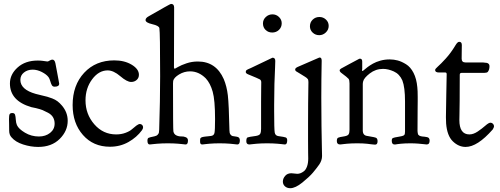

<svg xmlns="http://www.w3.org/2000/svg" viewBox="-20 -739 2576 990"><path d="M31.2 -308.6Q31.2 -355.5 70.8 -391.1Q110.4 -426.8 174.8 -426.8Q188.5 -426.8 199.7 -425.3Q210.9 -423.8 217.3 -422.9Q223.6 -421.9 224.6 -421.9Q228.5 -421.9 236.3 -426.8Q244.1 -431.6 250 -431.6Q261.7 -431.6 265.6 -413.1Q268.6 -398.4 273.4 -372.1Q278.3 -345.7 281.7 -327.6Q285.2 -309.6 285.2 -307.6Q285.2 -292 261.7 -292Q252 -292 247.6 -299.3Q243.2 -306.6 239.3 -320.3Q235.4 -334 230.5 -340.8Q219.7 -355.5 195.8 -367.7Q171.9 -379.9 148.4 -379.9Q122.1 -379.9 103.5 -365.2Q85 -350.6 85 -327.1Q85 -277.3 164.1 -254.9Q173.8 -252 193.4 -247.6Q212.9 -243.2 223.6 -240.2Q234.4 -237.3 249.5 -231.4Q264.6 -225.6 276.4 -216.8Q288.1 -208 298.8 -195.3Q329.1 -160.2 329.1 -116.2Q329.1 -63.5 287.6 -22.5Q246.1 18.6 176.8 18.6Q138.7 18.6 99.1 5.9Q59.6 -6.8 39.1 -31.2Q27.3 -43.9 27.3 -65.4Q27.3 -81.1 26.9 -100.6Q26.4 -120.1 26.4 -125Q26.4 -144.5 29.8 -150.4Q33.2 -156.2 43.9 -156.2Q54.7 -156.2 57.6 -147.5Q60.5 -138.7 61.5 -121.6Q62.5 -104.5 67.4 -93.8Q76.2 -74.2 108.9 -54.7Q141.6 -35.2 180.7 -35.2Q214.8 -35.2 238.3 -53.7Q261.7 -72.3 261.7 -101.6Q261.7 -120.1 253.4 -134.3Q245.1 -148.4 227.5 -157.7Q210 -167 199.2 -171.4Q188.5 -175.8 165 -181.6L141.6 -186.5Q31.2 -218.8 31.2 -308.6Z M546.9 17.6Q460.9 17.6 407.7 -43Q354.5 -103.5 354.5 -197.3Q354.5 -299.8 414.1 -363.8Q473.6 -427.7 569.3 -427.7Q622.1 -427.7 659.2 -405.3Q696.3 -382.8 696.3 -353.5Q696.3 -336.9 684.6 -326.7Q672.9 -316.4 656.2 -316.4Q634.8 -316.4 600.1 -346.2Q565.4 -376 535.2 -376Q489.3 -376 455.1 -330.1Q420.9 -284.2 420.9 -221.7Q420.9 -150.4 466.3 -98.1Q511.7 -45.9 579.1 -45.9Q605.5 -45.9 627.4 -54.2Q649.4 -62.5 660.6 -72.8Q671.9 -83 683.1 -91.3Q694.3 -99.6 701.2 -99.6Q708 -99.6 712.9 -94.7Q717.8 -89.8 717.8 -83Q717.8 -75.2 711.9 -67.4Q685.5 -31.2 642.6 -6.8Q599.6 17.6 546.9 17.6Z M1011.7 -7.8V-14.6Q1011.7 -19.5 1012.2 -22.5Q1012.7 -25.4 1015.1 -27.8Q1017.6 -30.3 1020 -31.2Q1022.5 -32.2 1027.8 -33.2Q1033.2 -34.2 1037.6 -34.7Q1042 -35.2 1051.3 -36.1Q1060.5 -37.1 1068.4 -38.1Q1083 -40 1085.9 -53.7Q1088.9 -67.4 1088.9 -125Q1088.9 -222.7 1076.7 -266.1Q1064.5 -309.6 1041 -335Q1004.9 -371.1 960 -371.1Q929.7 -371.1 903.3 -355Q877 -338.9 873 -322.3Q872.1 -318.4 872.1 -308.6Q872.1 -68.4 874 -61.5Q877 -46.9 889.2 -41Q901.4 -35.2 914.6 -35.6Q927.7 -36.1 938.5 -31.2Q949.2 -26.4 949.2 -14.6Q949.2 5.9 937.5 5.9Q936.5 5.9 931.6 5.4Q926.8 4.9 918 3.9Q909.2 2.9 898.4 2Q887.7 1 873.5 0.5Q859.4 0 845.7 0Q831.1 0 816.9 0.5Q802.7 1 791.5 2Q780.3 2.9 771.5 3.9Q762.7 4.9 757.8 5.4Q752.9 5.9 752 5.9Q740.2 5.9 740.2 -13.7Q740.2 -25.4 746.1 -28.3Q752 -31.2 776.4 -36.1Q787.1 -38.1 793 -44.4Q798.8 -50.8 799.3 -55.2Q799.8 -59.6 800.8 -70.3Q805.7 -221.7 805.7 -344.7V-348.6Q805.7 -570.3 801.8 -593.8Q799.8 -606.4 765.1 -614.3Q730.5 -622.1 730.5 -635.7Q730.5 -646.5 747.1 -655.3Q857.4 -718.8 861.3 -718.8H862.3Q877.9 -718.8 877.9 -700.2L877 -391.6Q877 -384.8 881.8 -384.8Q882.8 -384.8 898.4 -394Q914.1 -403.3 941.9 -412.6Q969.7 -421.9 1000 -421.9Q1093.8 -421.9 1133.8 -331.1Q1149.4 -293.9 1154.8 -247.6Q1160.2 -201.2 1163.1 -66.4Q1163.1 -52.7 1168 -45.9Q1172.9 -39.1 1178.7 -37.6Q1184.6 -36.1 1200.2 -34.2Q1216.8 -32.2 1216.8 -15.6Q1216.8 5.9 1204.1 5.9Q1203.1 5.9 1198.2 5.4Q1193.4 4.9 1184.6 3.9Q1175.8 2.9 1165.5 2Q1155.3 1 1140.6 0.5Q1126 0 1112.3 0Q1098.6 0 1085 0.5Q1071.3 1 1060.5 2Q1049.8 2.9 1041.5 3.9Q1033.2 4.9 1028.3 5.4Q1023.4 5.9 1022.5 5.9Q1011.7 5.9 1011.7 -7.8Z M1326.2 -121.1Q1326.2 -171.9 1326.2 -215.8Q1326.2 -259.8 1326.7 -284.7Q1327.1 -309.6 1327.1 -314.5Q1327.1 -325.2 1319.8 -329.6Q1312.5 -334 1259.8 -355.5Q1247.1 -360.4 1247.1 -368.2Q1247.1 -371.1 1248.5 -374Q1250 -377 1253.4 -378.9Q1256.8 -380.9 1259.8 -382.3Q1262.7 -383.8 1267.6 -385.7Q1272.5 -387.7 1274.4 -388.7Q1383.8 -441.4 1384.8 -441.4H1385.7Q1399.4 -441.4 1399.4 -424.8L1398.4 -392.6Q1396.5 -360.4 1395 -306.2Q1393.6 -252 1393.6 -198.2V-165Q1393.6 -72.3 1396.5 -55.7Q1399.4 -39.1 1416 -37.1Q1445.3 -33.2 1453.1 -30.3Q1460.9 -27.3 1460.9 -15.6Q1460.9 5.9 1449.2 5.9Q1448.2 5.9 1443.4 5.4Q1438.5 4.9 1429.7 3.9Q1420.9 2.9 1410.2 2Q1399.4 1 1385.3 0.5Q1371.1 0 1357.4 0Q1343.8 0 1329.1 0.5Q1314.5 1 1304.2 2Q1293.9 2.9 1285.2 3.9Q1276.4 4.9 1271.5 5.4Q1266.6 5.9 1265.6 5.9Q1250 5.9 1250 -10.7Q1250 -27.3 1256.3 -30.3Q1262.7 -33.2 1299.8 -38.1Q1317.4 -41 1321.8 -49.3Q1326.2 -57.6 1326.2 -74.2ZM1335.9 -618.2Q1335.9 -637.7 1350.6 -651.4Q1365.2 -665 1384.8 -665Q1404.3 -665 1418.5 -651.4Q1432.6 -637.7 1432.6 -619.1Q1432.6 -598.6 1418.5 -585Q1404.3 -571.3 1383.8 -571.3Q1363.3 -571.3 1349.6 -584.5Q1335.9 -597.7 1335.9 -618.2Z M1568.4 -101.6Q1568.4 -157.2 1568.8 -205.1Q1569.3 -252.9 1569.8 -280.8Q1570.3 -308.6 1570.3 -314.5Q1570.3 -319.3 1569.8 -322.3Q1569.3 -325.2 1568.8 -327.6Q1568.4 -330.1 1565.4 -333Q1562.5 -335.9 1560.5 -337.9Q1558.6 -339.8 1552.7 -343.3Q1546.9 -346.7 1542.5 -349.6Q1538.1 -352.5 1528.3 -358.4Q1518.6 -364.3 1510.7 -369.1Q1502 -373 1502 -380.9Q1502 -387.7 1514.2 -393.6Q1526.4 -399.4 1622.1 -440.4Q1626 -442.4 1628.9 -442.4Q1638.7 -442.4 1638.7 -425.8Q1638.7 -420.9 1638.2 -396.5Q1637.7 -372.1 1637.2 -329.1Q1636.7 -286.1 1636.7 -235.4Q1636.7 -156.2 1637.7 -88.4Q1638.7 -20.5 1639.6 18.1Q1640.6 56.6 1640.6 65.4Q1640.6 87.9 1626 109.4Q1612.3 128.9 1593.8 150.9Q1575.2 172.9 1539.1 202.1Q1502.9 231.4 1476.6 231.4Q1460 231.4 1449.2 221.7Q1438.5 211.9 1438.5 197.3Q1438.5 181.6 1450.2 168Q1461.9 154.3 1482.4 154.3Q1488.3 154.3 1498 155.8Q1507.8 157.2 1512.7 157.2Q1520.5 157.2 1528.8 154.3Q1537.1 151.4 1546.9 144Q1556.6 136.7 1563 119.6Q1569.3 102.5 1569.3 78.1Q1569.3 73.2 1568.8 50.3Q1568.4 27.3 1568.4 -13.2Q1568.4 -53.7 1568.4 -101.6ZM1578.1 -603.5Q1578.1 -624 1592.3 -637.7Q1606.4 -651.4 1627 -651.4Q1646.5 -651.4 1660.6 -638.2Q1674.8 -625 1674.8 -605.5Q1674.8 -585.9 1660.2 -571.8Q1645.5 -557.6 1626 -557.6Q1606.4 -557.6 1592.3 -570.8Q1578.1 -584 1578.1 -603.5Z M1846.7 -377Q1846.7 -373 1849.6 -373H1850.6Q1851.6 -373 1857.9 -378.9Q1864.3 -384.8 1876 -393.6Q1887.7 -402.3 1903.3 -411.1Q1918.9 -419.9 1941.4 -426.3Q1963.9 -432.6 1988.3 -432.6H1990.2Q2010.7 -432.6 2030.8 -427.2Q2050.8 -421.9 2073.7 -407.7Q2096.7 -393.6 2112.3 -363.3Q2127.9 -333 2131.8 -289.1Q2133.8 -272.5 2133.8 -238.3Q2133.8 -234.4 2133.8 -219.2Q2133.8 -204.1 2133.3 -165Q2132.8 -126 2132.8 -65.4V-63.5Q2132.8 -58.6 2133.8 -54.2Q2134.8 -49.8 2135.3 -47.4Q2135.7 -44.9 2138.7 -42.5Q2141.6 -40 2143.1 -39.1Q2144.5 -38.1 2149.9 -36.6Q2155.3 -35.2 2157.7 -35.2Q2160.2 -35.2 2168.5 -34.2Q2176.8 -33.2 2180.7 -32.2Q2195.3 -30.3 2195.3 -13.7Q2195.3 5.9 2179.7 5.9Q2176.8 5.9 2166 4.4Q2155.3 2.9 2136.2 1.5Q2117.2 0 2095.7 0Q2083 0 2070.3 0.5Q2057.6 1 2048.3 2Q2039.1 2.9 2031.2 3.9Q2023.4 4.9 2018.6 5.9H2013.7Q2000 5.9 2000 -13.7Q2000 -24.4 2005.9 -27.3Q2011.7 -30.3 2037.1 -34.2Q2045.9 -36.1 2051.8 -37.1Q2061.5 -39.1 2064.9 -43.5Q2068.4 -47.9 2068.4 -60.5V-215.8Q2068.4 -289.1 2054.7 -324.2Q2040 -357.4 2010.7 -370.6Q1981.4 -383.8 1955.1 -383.8Q1917 -383.8 1886.7 -360.4Q1856.4 -336.9 1852.5 -319.3Q1850.6 -311.5 1850.6 -305.7V-69.3V-66.4Q1850.6 -41 1873 -38.1Q1917 -31.2 1920.9 -27.3Q1926.8 -22.5 1926.8 -10.7Q1926.8 6.8 1914.1 6.8Q1913.1 6.8 1907.7 6.3Q1902.3 5.9 1893.6 4.9Q1884.8 3.9 1874 2.4Q1863.3 1 1849.1 0.5Q1835 0 1821.3 0Q1807.6 0 1793.9 0.5Q1780.3 1 1770 2Q1759.8 2.9 1752 3.9Q1744.1 4.9 1739.3 5.4Q1734.4 5.9 1733.4 5.9Q1716.8 5.9 1716.8 -11.7Q1716.8 -25.4 1723.1 -28.8Q1729.5 -32.2 1755.9 -36.1Q1773.4 -39.1 1777.8 -46.9Q1782.2 -54.7 1782.2 -70.3V-308.6Q1782.2 -326.2 1777.3 -332.5Q1772.5 -338.9 1737.3 -365.2Q1731.4 -371.1 1731.4 -375V-376Q1731.4 -380.9 1738.3 -385.3Q1745.1 -389.6 1780.3 -408.2Q1807.6 -422.9 1826.2 -432.6Q1832 -436.5 1835.9 -436.5Q1847.7 -436.5 1847.7 -421.9V-382.8Q1847.7 -381.8 1846.7 -378.9Z M2244.1 -365.2Q2223.6 -365.2 2223.6 -377.9Q2223.6 -383.8 2237.8 -396Q2252 -408.2 2278.3 -437Q2304.7 -465.8 2328.1 -504.9Q2338.9 -523.4 2347.7 -523.4Q2361.3 -523.4 2361.3 -506.8Q2361.3 -500 2360.8 -471.7Q2360.4 -443.4 2360.4 -436.5Q2360.4 -417 2379.9 -417H2469.7Q2471.7 -417 2474.6 -416.5Q2477.5 -416 2478.5 -416Q2503.9 -416 2503.9 -397.5Q2503.9 -378.9 2495.1 -368.2Q2490.2 -363.3 2477.5 -363.3H2360.4Q2350.6 -363.3 2350.6 -353.5Q2350.6 -272.5 2350.1 -218.8Q2349.6 -165 2349.1 -146.5Q2348.6 -127.9 2348.6 -120.1Q2348.6 -45.9 2400.4 -45.9Q2420.9 -45.9 2443.4 -61Q2465.8 -76.2 2482.9 -91.3Q2500 -106.4 2508.8 -106.4Q2516.6 -106.4 2522 -100.6Q2527.3 -94.7 2527.3 -87.9Q2527.3 -82 2520.5 -71.3Q2441.4 18.6 2380.9 18.6Q2344.7 18.6 2314.9 -10.3Q2285.2 -39.1 2280.3 -102.5Q2279.3 -113.3 2279.3 -134.8Q2279.3 -159.2 2281.2 -253.4Q2283.2 -347.7 2283.2 -356.4Q2283.2 -365.2 2276.4 -365.2Z"/></svg>

Font: Goudy Bookletter 1911
Style: Regular
Weight: 400
Version: Version 2010.07.03